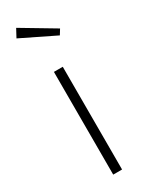

<svg xmlns="http://www.w3.org/2000/svg" viewBox="-204 -809 650 845"><g transform="rotate(-30 120.5 -386.5)"><path d="M143 -522V0H98V-522ZM51 -773 217 -674 201 -648 29 -732Z"/></g></svg>

Font: Fira Sans Condensed ExtraLight
Style: Regular
Weight: 275
Width: 3
Designer: Carrois Corporate & Edenspiekermann AG
Foundry: Carrois Corporate GbR & Edenspiekermann AG
Version: Version 4.203